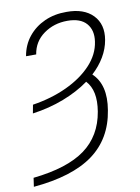

<svg xmlns="http://www.w3.org/2000/svg" viewBox="-94 -611 644 883"><g transform="rotate(-10 228.0 -170.0)"><path d="M45.9 -120.1 53.2 -159.7Q141.6 -173.3 213.4 -206.8Q285.2 -240.2 330.6 -288.8Q376 -337.4 384.3 -396Q392.1 -448.2 364.3 -480.2Q336.4 -512.2 275.4 -512.2Q212.9 -512.2 165 -478Q117.2 -443.8 107.9 -384.8H60.5Q69.3 -436.5 99.9 -474.4Q130.4 -512.2 176.5 -533Q222.7 -553.7 278.8 -553.2Q359.9 -553.7 401.9 -510.3Q443.8 -466.8 431.6 -395.5Q424.8 -355 402.8 -317.9Q380.9 -280.8 346.2 -249Q407.7 -191.4 388.2 -75.2Q367.7 55.2 270.8 126Q173.8 196.8 -8.3 212.9L-2.4 171.9Q157.7 154.8 240.2 94.5Q322.8 34.2 341.3 -76.7Q357.4 -173.3 312.5 -221.2Q260.7 -183.6 192.4 -157.2Q124 -130.9 45.9 -120.1Z"/></g></svg>

Font: Inter Display Extra Light
Style: Italic
Weight: 200
Italic angle: -9.39999°
Designer: Rasmus Andersson
Foundry: rsms
Version: Version 4.000;git-4fc901f